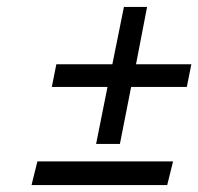

<svg xmlns="http://www.w3.org/2000/svg" viewBox="-20 -550 577 559"><path d="M376 -362.8H537.1L523.9 -296.9H361.8L329.1 -130.9H259.8L293 -296.9H130.9L144 -362.8H307.1L340.8 -529.8H408.2ZM483.9 -80.1 466.8 -11.2H71.8L88.9 -80.1Z"/></svg>

Font: Common Serif SemiBold
Style: Italic
Weight: 600
Italic angle: -12°
Designer: Philipp H. Poll, Khaled Hosny
Foundry: Stefan Peev, Context Ltd.
Version: Version 1.026